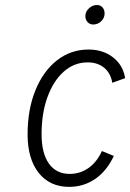

<svg xmlns="http://www.w3.org/2000/svg" viewBox="-20 -716 508 748"><path d="M249.5 12Q174 12 130.8 -42.5Q87.5 -97 87.5 -192.5Q87.5 -289 117.8 -363.8Q148 -438.5 201.8 -480.8Q255.5 -523 325 -523Q381.5 -523 420.5 -492.5Q459.5 -462 467.5 -411.5L417.5 -393.5Q411 -431.5 385.5 -452.2Q360 -473 321.5 -473Q269 -473 228.5 -437Q188 -401 165 -338Q142 -275 142 -193.5Q142 -119 170.5 -78.8Q199 -38.5 251.5 -38.5Q292 -38.5 324.8 -61.5Q357.5 -84.5 377 -127.5L423.5 -108.5Q396 -50 351 -19Q306 12 249.5 12ZM343 -620.5Q330 -620.5 321.2 -630Q312.5 -639.5 312.5 -653Q312.5 -670.5 326.5 -683.5Q340.5 -696.5 357.5 -696.5Q371.5 -696.5 379.5 -687Q387.5 -677.5 387.5 -663.5Q387.5 -646 374.2 -633.2Q361 -620.5 343 -620.5Z"/></svg>

Font: Overpass ExtraLight
Style: Italic
Weight: 250
Italic angle: -10°
Designer: Delve Withrington, Dave Bailey, Thomas Jockin
Foundry: Delve Fonts LLC
Version: Version 4.000